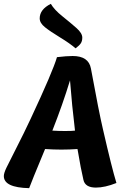

<svg xmlns="http://www.w3.org/2000/svg" viewBox="-30 -968 643 1001"><path d="M405 -30Q392 -84 374 -191Q333 -188 290 -188Q248 -188 205 -191Q131 -13 122 13Q-10 10 -10 -50Q-10 -65 3 -92.5Q16 -120 55 -196Q94 -272 130 -349Q246 -597 267 -670Q317 -676 349 -676Q432 -676 444 -611Q486 -382 507 -293Q553 -92 577 -14Q517 10 470 10Q414 10 405 -30ZM235 -948Q253 -917 295.5 -883Q338 -849 368.5 -822Q399 -795 399 -772Q399 -754 391.5 -742.5Q384 -731 364 -716Q334 -742 283 -773Q232 -804 204.5 -826Q177 -848 177 -872Q177 -919 235 -948ZM335 -549Q297 -424 243 -287Q275 -285 309 -285Q347 -285 361 -287Q345 -419 335 -549Z"/></svg>

Font: Overlock Black
Style: Italic
Weight: 900
Designer: Dario Muhafara
Foundry: Dario Manuel Muhafara
Version: Version 1.002